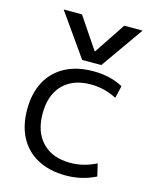

<svg xmlns="http://www.w3.org/2000/svg" viewBox="-119 -870 775 961"><g transform="rotate(15 268.5 -390.0)"><path d="M90 -790H185L294 -628H296L404 -790H499L344 -570H245ZM315 10Q230 10 169 -22.5Q108 -55 75.5 -115.5Q43 -176 43 -260Q43 -344 75.5 -404.5Q108 -465 169 -497.5Q230 -530 315 -530Q357 -530 395 -521.5Q433 -513 469 -494L454 -430Q420 -447 387 -455Q354 -463 320 -463Q227 -463 175 -409.5Q123 -356 123 -260Q123 -165 175 -111Q227 -57 320 -57Q354 -57 387 -65Q420 -73 454 -90L469 -26Q433 -8 395 1Q357 10 315 10Z"/></g></svg>

Font: M PLUS 2
Style: Regular
Weight: 400
Designer: Coji Morishita
Foundry: UNDERFOREST DESIGN
Version: Version 1.001